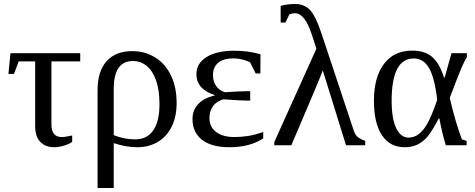

<svg xmlns="http://www.w3.org/2000/svg" viewBox="-20 -724 2370 957"><path d="M73.2 -418 49.8 -355.5H22L32.2 -459H379.9V-418H236.3V-104.5Q236.3 -41 287.1 -41Q307.1 -41 339.8 -48.8V-17.1Q328.1 -7.3 301.3 1.2Q274.4 9.8 250 9.8Q207 9.8 181.2 -16.4Q155.3 -42.5 155.3 -96.2V-418Z M466.3 -273.9Q466.3 -369.1 511.5 -419.2Q556.6 -469.2 639.2 -469.2Q702.6 -469.2 753.7 -437.5Q804.7 -405.8 832.5 -347.2Q860.4 -288.6 860.4 -210.9Q860.4 -142.1 835.7 -92.5Q811 -43 766.4 -16.6Q721.7 9.8 664.6 9.8Q607.4 9.8 546.9 -10.7V212.9H466.3ZM652.8 -29.3Q713.4 -29.3 744.1 -74.5Q774.9 -119.6 774.9 -204.6Q774.9 -273.9 758.3 -322Q741.7 -370.1 711.7 -395Q681.6 -419.9 642.1 -419.9Q546.9 -419.9 546.9 -280.8V-50.3Q599.6 -29.3 652.8 -29.3Z M1292 -34.2Q1225.1 9.8 1124 9.8Q1034.7 9.8 987.1 -27.1Q939.5 -64 939.5 -131.3Q939.5 -175.8 969 -206.3Q998.5 -236.8 1048.8 -247.1V-250.5Q959 -280.3 959 -354Q959 -408.7 1009.8 -439.9Q1060.5 -471.2 1147 -471.2Q1216.3 -471.2 1278.3 -453.6L1277.8 -357.9H1254.4L1226.6 -413.1Q1213.4 -420.9 1189.7 -427Q1166 -433.1 1143.6 -433.1Q1094.7 -433.1 1068.1 -411.4Q1041.5 -389.6 1041.5 -350.6Q1041.5 -317.4 1057.9 -294.7Q1074.2 -272 1101.6 -264.2Q1121.1 -266.1 1159.9 -267.8Q1198.7 -269.5 1211.4 -269.5H1227.1V-222.7H1211.4Q1178.2 -222.7 1092.8 -229Q1059.1 -219.2 1041.5 -194.6Q1023.9 -169.9 1023.9 -135.7Q1023.9 -91.8 1056.9 -66.4Q1089.8 -41 1147.9 -41Q1181.6 -41 1214.4 -45.9Q1247.1 -50.8 1292 -65.9Z M1588.9 -373Q1572.3 -327.1 1432.1 0H1347.2V-16.1L1557.1 -481.4L1535.2 -548.8Q1500 -658.2 1450.2 -658.2Q1436.5 -658.2 1422.4 -652.3L1402.8 -611.8H1378.9V-694.8Q1412.6 -704.1 1451.2 -704.1Q1496.6 -704.1 1524.9 -674.3Q1553.2 -644.5 1580.6 -562.5L1743.7 -71.8Q1751.5 -48.3 1767.6 -37.6Q1783.7 -26.9 1800.3 -22V0H1704.6Z M2305.7 -22V0H2202.1Q2184.1 -57.6 2169.9 -133.8H2167Q2131.8 -66.9 2109.4 -41.3Q2086.9 -15.6 2059.6 -2.9Q2032.2 9.8 1996.6 9.8Q1923.3 9.8 1883.5 -50.3Q1843.8 -110.4 1843.8 -221.2Q1843.8 -339.4 1893.8 -405.5Q1943.8 -471.7 2034.7 -471.7Q2097.2 -471.7 2133.8 -440.4Q2170.4 -409.2 2193.4 -336.9H2196.3L2230.5 -459H2307.1V-439.5Q2295.9 -421.9 2280.8 -387.2Q2265.6 -352.5 2221.7 -235.8Q2249.5 -115.7 2282.2 -29.3ZM2159.2 -226.1Q2146.5 -336.4 2118.7 -384.5Q2090.8 -432.6 2042 -432.6Q1932.1 -432.6 1932.1 -221.2Q1932.1 -131.3 1955.1 -84.7Q1978 -38.1 2016.1 -38.1Q2045.4 -38.1 2068.6 -56.6Q2091.8 -75.2 2111.1 -109.4Q2130.4 -143.6 2159.2 -226.1Z"/></svg>

Font: Liberation Serif
Style: Regular
Weight: 400
Designer: Steve Matteson
Foundry: Ascender Corporation
Version: Version 2.1.5